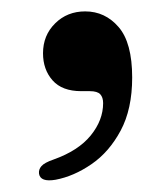

<svg xmlns="http://www.w3.org/2000/svg" viewBox="-20 -159 294 337"><path d="M122.5 1Q89 1 72.2 -18Q55.5 -37 55.5 -65.5Q55.5 -97 76.8 -118Q98 -139 129.5 -139Q164.5 -139 188.2 -111.5Q212 -84 212 -23Q212 32.5 191.8 70.2Q171.5 108 140.5 129.2Q109.5 150.5 77.5 156.5Q51 161 48.5 146Q47.5 138.5 52.8 132.5Q58 126.5 74 121Q117.5 105.5 139.2 78.8Q161 52 161 22Q161 12 156 6.5Q151 1 137.5 1Z"/></svg>

Font: Fraunces 9pt
Style: Regular
Weight: 400
Version: Version 1.000;[b76b70a41]